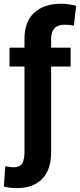

<svg xmlns="http://www.w3.org/2000/svg" viewBox="-39 -780 422 1014"><path d="M334 -528.3V-428.7H231V25.4Q231 116.7 183.3 165Q135.7 213.4 52.2 213.4Q33.2 213.4 16.6 211.7Q0 210 -18.6 205.1L-11.2 97.7Q-3.9 99.6 10.3 101.6Q24.4 103.5 33.2 103.5Q64.9 103.5 77.6 83.5Q90.3 63.5 90.3 25.4V-428.7H11.2V-528.3H90.3V-575.2Q90.3 -665.5 141.8 -712.9Q193.4 -760.3 285.2 -760.3Q305.2 -760.3 324.5 -757.3Q343.8 -754.4 363.3 -750L351.1 -644.5Q340.8 -647 329.3 -648.2Q317.9 -649.4 302.2 -649.4Q231 -649.4 231 -575.2V-528.3Z"/></svg>

Font: Vazirmatn UI FD
Style: Bold
Weight: 700
Designer: Saber Rastikerdar
Foundry: Saber Rastikerdar
Version: Version 33.003